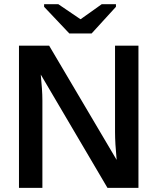

<svg xmlns="http://www.w3.org/2000/svg" viewBox="-20 -909 762 929"><path d="M185.1 -422.9V0H71.8V-688H217.8L544.4 -135.3Q536.6 -216.8 536.6 -271V-688H649.9V0H500L177.2 -548.3Q180.7 -512.2 182.9 -480.7Q185.1 -449.2 185.1 -422.9ZM541 -876 423.3 -747.1H315.4L193.4 -876V-888.7H262.2L368.7 -816.4H370.6L472.2 -888.7H541Z"/></svg>

Font: Arimo SemiBold
Style: Regular
Weight: 600
Designer: Steve Matteson
Foundry: Monotype Imaging Inc.
Version: Version 1.33